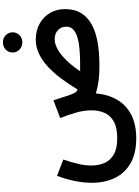

<svg xmlns="http://www.w3.org/2000/svg" viewBox="160 -857 948 1308"><g transform="rotate(-90 634.0 -203.0)"><path d="M930.2 -591Q930.2 -563.1 950.3 -544Q970.4 -524.9 999.3 -524.9Q1028.2 -524.9 1048 -543.9Q1067.8 -563 1067.8 -590.9Q1067.8 -618.9 1048 -638Q1028.3 -657.1 999.3 -657.1Q970.4 -657.1 950.3 -638.1Q930.2 -619 930.2 -591ZM346 251.1Q441 251.1 506.3 217.1Q571.7 183.2 608.1 121.2Q644.5 59.3 651.9 -24.2Q673.9 -17.5 699.7 -12Q725.5 -6.5 756.2 -3.2Q786.9 0 823.2 0H848.8Q930.5 0 999.5 -12Q1068.4 -24.1 1119.1 -51.2Q1169.8 -78.3 1197.9 -123.1Q1226 -168 1226 -233.8Q1226 -291.7 1199.5 -336.6Q1172.9 -381.6 1126.1 -407.4Q1079.3 -433.3 1018.7 -433.3Q967.5 -433.3 921 -411Q874.5 -388.8 832.6 -349.7Q790.7 -310.6 752.5 -259.3Q714.2 -208 679 -149.3Q665.9 -149.3 655.4 -169Q644.9 -188.7 636.6 -214.3L604.7 -312.9L483.5 -267Q503.1 -218.9 519.7 -163Q536.4 -107 536.4 -53.2Q536.4 -4.2 519 35.4Q501.7 75 460.2 98.3Q418.6 121.6 346 121.6Q275.3 121.6 234.9 97.7Q194.4 73.8 177.4 33.8Q160.4 -6.2 160.4 -54.3Q160.4 -97.4 172.2 -146.4Q183.9 -195.4 201.1 -245.7L90.4 -288.5Q67.5 -228.8 55.1 -168.1Q42.7 -107.3 42.7 -50.3Q42.7 35 74.6 103.2Q106.5 171.3 173.7 211.2Q240.9 251.1 346 251.1ZM1022.1 -304.4Q1058.6 -304.4 1082.5 -282.5Q1106.3 -260.6 1106.3 -225.3Q1106.3 -196.6 1087.1 -178.3Q1067.9 -160 1033.3 -149.6Q998.7 -139.3 952.7 -135.2Q906.7 -131.2 853.5 -131.2H802.6Q826.2 -166.4 852.6 -197.7Q878.9 -228.9 907.3 -252.9Q935.6 -276.8 964.6 -290.6Q993.7 -304.4 1022.1 -304.4Z"/></g></svg>

Font: Vazirmatn RD NL
Style: Regular
Weight: 400
Designer: Saber Rastikerdar
Foundry: Saber Rastikerdar
Version: Version 32.101